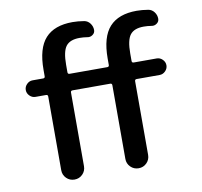

<svg xmlns="http://www.w3.org/2000/svg" viewBox="-81 -827 962 914"><g transform="rotate(-10 399.5 -370.0)"><path d="M92 -420Q76 -420 64 -432Q52 -444 52 -460Q52 -476 64 -488Q76 -500 92 -500H143Q152 -500 152 -509V-540Q152 -644 195.5 -692Q239 -740 327 -740Q353 -740 383 -735Q400 -732 411 -717.5Q422 -703 422 -685Q422 -671 410 -662.5Q398 -654 384 -657Q366 -660 347 -660Q301 -660 281.5 -635Q262 -610 262 -545V-509Q262 -500 271 -500H453Q462 -500 462 -509V-540Q462 -644 505.5 -692Q549 -740 637 -740Q663 -740 693 -735Q710 -732 721 -717.5Q732 -703 732 -685Q732 -671 720 -662.5Q708 -654 694 -657Q676 -660 657 -660Q611 -660 591.5 -635Q572 -610 572 -545V-509Q572 -500 581 -500H692Q708 -500 720 -488Q732 -476 732 -460Q732 -444 720 -432Q708 -420 692 -420H581Q572 -420 572 -411V-55Q572 -32 556 -16Q540 0 517 0Q494 0 478 -16Q462 -32 462 -55V-411Q462 -420 453 -420H271Q262 -420 262 -411V-55Q262 -32 246 -16Q230 0 207 0Q184 0 168 -16Q152 -32 152 -55V-411Q152 -420 143 -420Z"/></g></svg>

Font: Rounded Mplus 1c Medium
Style: Regular
Weight: 500
Version: Version 1.059.20150529